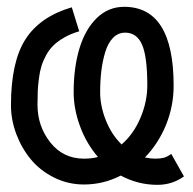

<svg xmlns="http://www.w3.org/2000/svg" viewBox="-20 -527 558 555"><path d="M341.8 -432.6Q321.3 -432.6 306.6 -417.5Q292 -402.3 284.2 -376.5Q276.4 -350.6 272.9 -321.8Q269.5 -293 269.5 -259.8Q269.5 -220.7 285.9 -179.4Q302.2 -138.2 331.5 -109.4Q366.7 -140.1 386.2 -186.8Q405.8 -233.4 405.8 -280.3Q405.8 -363.3 390.6 -397.9Q375.5 -432.6 341.8 -432.6ZM329.1 -19.5Q278.8 6.3 222.7 6.3Q176.8 6.3 136.5 -13.7Q96.2 -33.7 69.3 -66.2Q42.5 -98.6 27.1 -139.6Q11.7 -180.7 11.7 -222.7Q11.7 -348.1 53.7 -413.6Q95.7 -479 187.5 -505.9L209 -436.5Q185.1 -429.7 166.3 -418.9Q147.5 -408.2 135 -396.2Q122.6 -384.3 113.5 -367.7Q104.5 -351.1 99.9 -336.2Q95.2 -321.3 92.5 -300.3Q89.8 -279.3 89.1 -263.2Q88.4 -247.1 88.4 -224.1Q88.4 -162.1 125.5 -115.2Q162.6 -68.4 222.7 -68.4Q245.1 -68.4 263.2 -73.2Q229.5 -112.3 211.2 -162.4Q192.9 -212.4 192.9 -260.7Q192.9 -331.1 209.5 -386.5Q226.1 -441.9 259.5 -474.6Q293 -507.3 338.9 -507.3Q481.9 -507.3 481.9 -279.3Q481.9 -220.2 460 -166.3Q438 -112.3 398.9 -71.8Q415 -68.4 428.2 -68.4Q443.4 -68.4 452.9 -70.8Q462.4 -73.2 475.1 -82L511.7 -17.1Q478 7.3 435.1 7.3Q378.9 7.3 329.1 -19.5Z"/></svg>

Font: FantasqueSansM Nerd Font
Style: Regular
Weight: 400
Monospace: yes
Designer: Jany Belluz
Version: Version 1.8.0 ; ttfautohint (v1.8.2);Nerd Fonts 3.4.0